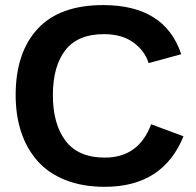

<svg xmlns="http://www.w3.org/2000/svg" viewBox="-20 -718 762 748"><path d="M388.2 -104Q520.5 -104 568.8 -233.9L694.8 -187Q615.2 9.8 388.2 9.8Q301.3 9.8 234.4 -16.8Q167.5 -43.5 125.5 -91.6Q83.5 -139.6 62.3 -204.1Q41 -268.6 41 -347.2Q41 -513.2 126.7 -605.7Q212.4 -698.2 381.8 -698.2Q622.6 -698.2 686 -506.8L559.1 -472.2Q543.5 -521 499 -553Q454.6 -585 384.8 -585Q283.2 -585 234.6 -522.5Q186 -460 186 -347.2Q186 -234.4 235.6 -169.2Q285.2 -104 388.2 -104Z"/></svg>

Font: Libra Sans Modern
Style: Bold
Weight: 700
Foundry: Stefan Peev, Context Ltd
Version: Version 1.000